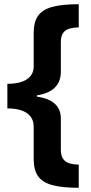

<svg xmlns="http://www.w3.org/2000/svg" viewBox="-20 -734 434 912"><path d="M140 22V-132Q140 -174 108 -196.5Q76 -219 15 -219V-336Q76 -336 108 -357.5Q140 -379 140 -419V-578Q140 -629 160.5 -658.5Q181 -688 227.5 -701Q274 -714 354 -714V-604Q307 -603 288 -586.5Q269 -570 269 -535V-389Q266 -298 155 -281V-275Q269 -259 269 -171V-21Q269 13 288 30Q307 47 354 48V158Q274 158 227.5 145Q181 132 160.5 102.5Q140 73 140 22Z"/></svg>

Font: OpenSansMMV
Style: Bold
Weight: 700
Foundry: Ascender Corporation
Version: Version 4.001